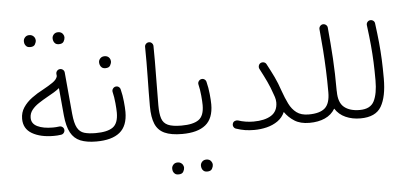

<svg xmlns="http://www.w3.org/2000/svg" viewBox="-60 -844 2601 1234"><g transform="rotate(-5 1241.0 -227.0)"><path d="M73.7 -181.6Q73.7 -222.7 95 -254.6Q116.2 -286.6 150.6 -312Q185.1 -337.4 224.1 -357.4Q258.3 -376 286.6 -395Q314.9 -414.1 319.8 -436L318.4 -449.7Q317.4 -460.9 324.7 -469.5Q332 -478 342.8 -479Q354 -480 362.8 -472.9Q371.6 -465.8 372.6 -454.6L397 -186Q402.8 -124.5 418.7 -95.5Q434.6 -66.4 463.6 -57.9Q492.7 -49.3 536.6 -49.3H537.1Q548.3 -49.3 556.2 -41.3Q564 -33.2 564 -22Q564 -10.7 556.2 -2.9Q548.3 4.9 537.1 4.9H536.6Q474.6 4.9 434.1 -11.7Q393.6 -28.3 371.6 -68.8Q349.6 -109.4 342.8 -181.2L326.7 -357.9Q310.5 -344.7 290.3 -332.5Q270 -320.3 247.6 -308.1Q217.8 -291.5 190.4 -273.4Q163.1 -255.4 146 -233.4Q128.9 -211.4 128.9 -183.1Q128.9 -145.5 166.3 -127.2Q203.6 -108.9 266.6 -108.9Q286.1 -108.9 307.1 -111.8Q318.4 -113.3 327.4 -106.7Q336.4 -100.1 337.9 -88.9Q339.4 -78.1 332.5 -68.8Q325.7 -59.6 314.5 -58.1Q302.2 -56.2 290 -55.4Q277.8 -54.7 266.6 -54.7Q181.2 -54.7 127.4 -86.2Q73.7 -117.7 73.7 -181.6ZM314 -680.2Q314 -693.8 324.2 -705.1Q334.5 -716.3 352.1 -716.3Q374.5 -716.3 384.3 -699.7Q390.6 -690.9 390.6 -679.7Q390.6 -667.5 382.6 -653.3Q374.5 -639.2 351.6 -639.2Q336.4 -639.2 328.1 -646.2Q319.8 -653.3 316.9 -662.6Q314 -671.4 314 -680.2ZM128.4 -677.7Q128.4 -691.4 138.7 -702.6Q148.9 -713.9 166.5 -713.9Q178.2 -713.9 186 -709Q193.8 -704.1 198.7 -697.3Q205.1 -686.5 205.1 -677.2Q205.1 -664.6 197 -650.6Q189 -636.7 166 -636.7Q150.4 -636.7 142.3 -643.8Q134.3 -650.9 130.9 -660.2Q128.4 -668.9 128.4 -677.7Z M510.3 -22Q510.3 -33.2 518.1 -41.3Q525.9 -49.3 537.1 -49.3Q612.8 -49.3 648.2 -74.5Q683.6 -99.6 683.6 -168.5Q683.6 -190.9 679.9 -230.5Q676.3 -270 668 -304.2Q666 -315.4 672.9 -324.7Q679.7 -334 690.4 -335.9Q701.7 -337.9 710.7 -331.3Q719.7 -324.7 721.7 -313.5Q731 -276.9 735.1 -235.6Q739.3 -194.3 739.3 -168.5Q739.3 -78.1 688.2 -36.6Q637.2 4.9 537.1 4.9Q525.9 4.9 518.1 -2.9Q510.3 -10.7 510.3 -22ZM598.1 -501Q598.1 -514.2 608.4 -525.4Q618.7 -536.6 636.7 -536.6Q658.2 -536.6 668.9 -520Q674.8 -510.7 674.8 -500Q674.8 -487.8 666.7 -473.6Q658.7 -459.5 635.7 -459.5Q620.6 -459.5 612.3 -466.8Q604 -474.1 601.1 -483.4Q598.1 -491.7 598.1 -501Z M898.9 -191.4Q898.9 -280.3 900.9 -377.9Q902.8 -475.6 901.4 -572.8Q900.9 -584 908.7 -592.3Q916.5 -600.6 927.7 -601.1Q939 -601.6 947 -593.8Q955.1 -585.9 955.6 -574.7Q957 -477.5 955.3 -379.9Q953.6 -282.2 953.6 -191.9Q953.6 -137.7 963.9 -106.7Q974.1 -75.7 1003.7 -62.5Q1033.2 -49.3 1090.3 -49.3H1090.8Q1102.1 -49.3 1109.9 -41.3Q1117.7 -33.2 1117.7 -22Q1117.7 -10.7 1109.9 -2.9Q1102.1 4.9 1090.8 4.9H1090.3Q1019.5 4.9 977.5 -14.2Q935.5 -33.2 917.2 -76.2Q898.9 -119.1 898.9 -191.4Z M1064 -22Q1064 -33.2 1071.8 -41.3Q1079.6 -49.3 1090.8 -49.3Q1166.5 -49.3 1201.9 -74.5Q1237.3 -99.6 1237.3 -168.5Q1237.3 -190.9 1233.6 -230.5Q1230 -270 1221.7 -304.2Q1219.7 -315.4 1226.6 -324.7Q1233.4 -334 1244.1 -335.9Q1255.4 -337.9 1264.4 -331.3Q1273.4 -324.7 1275.4 -313.5Q1284.7 -276.9 1288.8 -235.6Q1293 -194.3 1293 -168.5Q1293 -78.1 1241.9 -36.6Q1190.9 4.9 1090.8 4.9Q1079.6 4.9 1071.8 -2.9Q1064 -10.7 1064 -22ZM1192.4 218.3Q1192.4 204.6 1202.6 193.4Q1212.9 182.1 1230.5 182.1Q1252.9 182.1 1262.7 198.7Q1269 207.5 1269 218.8Q1269 231 1261 245.1Q1252.9 259.3 1230 259.3Q1214.8 259.3 1206.5 252.2Q1198.2 245.1 1195.3 235.8Q1192.4 227.1 1192.4 218.3ZM1006.8 220.7Q1006.8 207 1017.1 195.8Q1027.3 184.6 1044.9 184.6Q1056.6 184.6 1064.5 189.5Q1072.3 194.3 1077.1 201.2Q1083.5 211.9 1083.5 221.2Q1083.5 233.9 1075.4 247.8Q1067.4 261.7 1044.4 261.7Q1028.8 261.7 1020.8 254.6Q1012.7 247.6 1009.3 238.3Q1006.8 229.5 1006.8 220.7Z M1420.4 -32.7Q1423.3 -43.5 1433.1 -48.3Q1442.9 -53.2 1454.1 -50.8Q1502 -34.7 1554.2 -34.7Q1626.5 -34.7 1668.5 -61Q1710.4 -87.4 1710.4 -145Q1710.4 -154.3 1708.7 -162.8Q1707 -171.4 1704.6 -179.7Q1702.1 -187 1698.7 -196.3Q1682.6 -244.1 1665 -281.2Q1647.5 -318.4 1621.6 -367.7Q1616.2 -377.4 1619.1 -388.7Q1622.1 -399.9 1631.3 -405.3Q1641.1 -410.6 1652.3 -408Q1663.6 -405.3 1668.9 -395.5Q1695.3 -346.2 1714.1 -307.1Q1732.9 -268.1 1751 -214.4Q1767.1 -168.5 1785.6 -130.9Q1804.2 -93.3 1833.5 -71.3Q1862.8 -49.3 1911.1 -49.3H1911.6Q1922.9 -49.3 1930.7 -41.3Q1938.5 -33.2 1938.5 -22Q1938.5 -10.7 1930.7 -2.9Q1922.9 4.9 1911.6 4.9H1911.1Q1853 4.9 1815.2 -19.3Q1777.3 -43.5 1752.9 -79.1Q1737.3 -43.5 1706.1 -21.7Q1674.8 0 1635.3 9.8Q1595.7 19.5 1554.2 19.5Q1523.9 19.5 1496.3 15.4Q1468.8 11.2 1438.5 1Q1427.7 -2 1422.4 -12Q1417 -22 1420.4 -32.7Z M1884.8 -22Q1884.8 -33.2 1892.6 -41.3Q1900.4 -49.3 1911.6 -49.3Q1983.4 -49.3 2016.4 -78.6Q2049.3 -107.9 2049.3 -180.2Q2049.3 -255.4 2046.6 -322Q2043.9 -388.7 2039.3 -453.6Q2034.7 -518.6 2027.8 -588.9Q2026.9 -600.1 2034.2 -608.9Q2041.5 -617.7 2052.2 -618.7Q2063.5 -619.6 2072.3 -612.5Q2081.1 -605.5 2082 -594.2Q2091.8 -489.7 2097.7 -393.8Q2103.5 -297.9 2103.5 -185.1Q2104 -182.6 2104 -180.2Q2104 -109.4 2140.1 -79.3Q2176.3 -49.3 2240.2 -49.3H2240.7Q2252 -49.3 2259.8 -41.3Q2267.6 -33.2 2267.6 -22Q2267.6 -10.7 2259.8 -2.9Q2252 4.9 2240.7 4.9H2240.2Q2188 4.9 2145.3 -14.2Q2102.5 -33.2 2077.6 -72.3Q2054.2 -33.2 2011.7 -14.2Q1969.2 4.9 1911.6 4.9Q1900.4 4.9 1892.6 -2.9Q1884.8 -10.7 1884.8 -22Z M2213.9 -22Q2213.9 -33.2 2221.7 -41.3Q2229.5 -49.3 2240.7 -49.3Q2310.1 -49.3 2334 -96.9Q2357.9 -144.5 2357.9 -230Q2357.9 -294.4 2355.7 -347.2Q2353.5 -399.9 2348.4 -456.3Q2343.3 -512.7 2333.5 -587.9Q2332 -599.1 2339.1 -608.2Q2346.2 -617.2 2356.9 -618.2Q2368.2 -619.6 2377.2 -612.8Q2386.2 -606 2387.2 -594.7Q2396.5 -524.9 2401.9 -469.5Q2407.2 -414.1 2409.7 -359.6Q2412.1 -305.2 2412.1 -237.3Q2412.1 -120.1 2375.5 -57.6Q2338.9 4.9 2240.7 4.9Q2229.5 4.9 2221.7 -2.9Q2213.9 -10.7 2213.9 -22Z"/></g></svg>

Font: Mikhak-DS1-FD Light
Style: Regular
Weight: 300
Designer: Amin Abedi
Version: Version 3.2